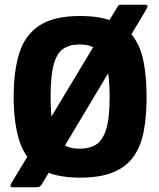

<svg xmlns="http://www.w3.org/2000/svg" viewBox="-20 -746 675 816"><path d="M159 35Q155 42 150 46Q145 50 135 50H33Q26 50 25 45Q24 40 28 33L478 -715Q483 -724 487 -725Q491 -726 498 -726H595Q606 -726 607 -721Q608 -716 594 -693ZM38 -334Q38 -443 62 -520Q86 -597 147.5 -637.5Q209 -678 320 -678Q406 -678 461.5 -655Q517 -632 548 -588Q579 -544 591 -480Q603 -416 603 -334Q603 -252 591 -188.5Q579 -125 548 -81Q517 -37 461.5 -14Q406 9 320 9Q209 9 147.5 -31.5Q86 -72 62 -148.5Q38 -225 38 -334ZM195 -334Q195 -246 208 -198.5Q221 -151 248 -132.5Q275 -114 318 -114Q361 -114 389 -132Q417 -150 431.5 -198Q446 -246 446 -334Q446 -423 431.5 -471Q417 -519 389 -538Q361 -557 318 -557Q275 -557 248 -538Q221 -519 208 -471Q195 -423 195 -334Z"/></svg>

Font: Glory Thin ExtraBold
Style: Regular
Weight: 800
Version: Version 1.011